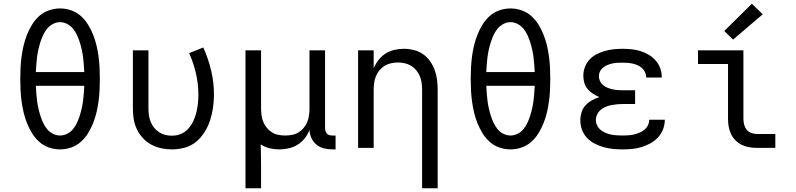

<svg xmlns="http://www.w3.org/2000/svg" viewBox="-20 -788 4240 1023"><path d="M300 8Q270 8 241 -2Q212 -12 189.5 -32Q167 -52 151 -78Q135 -104 124 -131.5Q113 -159 106 -188.5Q99 -218 95 -247.5Q91 -277 89.5 -307Q88 -337 88 -368Q88 -398 89.5 -428Q91 -458 95 -487.5Q99 -517 106 -546.5Q113 -576 124 -603.5Q135 -631 151 -657Q167 -683 189.5 -703Q212 -723 241 -733Q270 -743 300 -743Q330 -743 359 -733Q388 -723 410.5 -703Q433 -683 449 -657Q465 -631 476 -603.5Q487 -576 494 -546.5Q501 -517 505 -487.5Q509 -458 510.5 -428Q512 -398 512 -368Q512 -337 510.5 -307Q509 -277 505 -247.5Q501 -218 494 -188.5Q487 -159 476 -131.5Q465 -104 449 -78Q433 -52 410.5 -32Q388 -12 359 -2Q330 8 300 8ZM171 -404H429Q428 -424 426.5 -444.5Q425 -465 422.5 -484.5Q420 -504 415.5 -524Q411 -544 405 -563Q399 -582 390.5 -600.5Q382 -619 369.5 -634.5Q357 -650 338.5 -660Q320 -670 300 -670Q280 -670 261.5 -660Q243 -650 230.5 -634.5Q218 -619 209.5 -600.5Q201 -582 195 -563Q189 -544 184.5 -524Q180 -504 177.5 -484.5Q175 -465 173.5 -444.5Q172 -424 171 -404ZM300 -66Q320 -66 338.5 -75.5Q357 -85 369.5 -100.5Q382 -116 390.5 -134.5Q399 -153 405 -172Q411 -191 415.5 -211Q420 -231 422.5 -250.5Q425 -270 426.5 -290.5Q428 -311 429 -331H171Q172 -311 173.5 -290.5Q175 -270 177.5 -250.5Q180 -231 184.5 -211Q189 -191 195 -172Q201 -153 209.5 -134.5Q218 -116 230.5 -100.5Q243 -85 261.5 -75.5Q280 -66 300 -66Z M896 8Q867 8 839 2Q811 -4 786 -17.5Q761 -31 741.5 -52Q722 -73 709.5 -99Q697 -125 692.5 -153Q688 -181 688 -210V-520H771V-210Q771 -192 773.5 -174Q776 -156 782.5 -139.5Q789 -123 800.5 -108.5Q812 -94 827 -84Q842 -74 859.5 -69.5Q877 -65 896 -65Q920 -65 943 -74Q966 -83 982.5 -101.5Q999 -120 1009.5 -142Q1020 -164 1026 -188Q1032 -212 1034.5 -236Q1037 -260 1037 -285Q1037 -341 1024 -397Q1011 -453 988 -505L1063 -535Q1090 -476 1105 -412.5Q1120 -349 1120 -284Q1120 -249 1115 -214.5Q1110 -180 1099.5 -147.5Q1089 -115 1070.5 -85Q1052 -55 1025.5 -33Q999 -11 965 -1.5Q931 8 896 8Z M1288 215V-520H1371V-210Q1371 -192 1373.5 -173.5Q1376 -155 1383 -138Q1390 -121 1402 -106.5Q1414 -92 1429.5 -82.5Q1445 -73 1463.5 -69.5Q1482 -66 1500 -66Q1518 -66 1536.5 -69.5Q1555 -73 1570.5 -82.5Q1586 -92 1598 -106.5Q1610 -121 1617 -138Q1624 -155 1626.5 -173.5Q1629 -192 1629 -210V-520H1712V-104Q1712 -97 1714.5 -89Q1717 -81 1722.5 -75.5Q1728 -70 1735.5 -68Q1743 -66 1751 -66H1768V8H1751Q1728 8 1706 2.5Q1684 -3 1666.5 -17Q1649 -31 1639.5 -52Q1630 -73 1629 -96Q1620 -72 1604 -51.5Q1588 -31 1566.5 -17.5Q1545 -4 1519.5 2Q1494 8 1468 8Q1442 8 1416.5 2Q1391 -4 1369 -19Q1370 13 1370.5 44.5Q1371 76 1371 107V215Z M2229 215V-310Q2229 -328 2226.5 -346.5Q2224 -365 2217 -382Q2210 -399 2198 -413.5Q2186 -428 2170.5 -437.5Q2155 -447 2136.5 -451Q2118 -455 2100 -455Q2082 -455 2063.5 -451Q2045 -447 2029.5 -437.5Q2014 -428 2002 -413.5Q1990 -399 1983 -382Q1976 -365 1973.5 -346.5Q1971 -328 1971 -310V0H1888V-520H1971V-424Q1981 -448 1997 -468.5Q2013 -489 2034 -502.5Q2055 -516 2080.5 -522Q2106 -528 2132 -528Q2158 -528 2184.5 -521.5Q2211 -515 2233 -500Q2255 -485 2271 -462.5Q2287 -440 2296 -415Q2305 -390 2308.5 -363.5Q2312 -337 2312 -310V215Z M2700 8Q2670 8 2641 -2Q2612 -12 2589.5 -32Q2567 -52 2551 -78Q2535 -104 2524 -131.5Q2513 -159 2506 -188.5Q2499 -218 2495 -247.5Q2491 -277 2489.5 -307Q2488 -337 2488 -368Q2488 -398 2489.5 -428Q2491 -458 2495 -487.5Q2499 -517 2506 -546.5Q2513 -576 2524 -603.5Q2535 -631 2551 -657Q2567 -683 2589.5 -703Q2612 -723 2641 -733Q2670 -743 2700 -743Q2730 -743 2759 -733Q2788 -723 2810.5 -703Q2833 -683 2849 -657Q2865 -631 2876 -603.5Q2887 -576 2894 -546.5Q2901 -517 2905 -487.5Q2909 -458 2910.5 -428Q2912 -398 2912 -368Q2912 -337 2910.5 -307Q2909 -277 2905 -247.5Q2901 -218 2894 -188.5Q2887 -159 2876 -131.5Q2865 -104 2849 -78Q2833 -52 2810.5 -32Q2788 -12 2759 -2Q2730 8 2700 8ZM2571 -404H2829Q2828 -424 2826.5 -444.5Q2825 -465 2822.5 -484.5Q2820 -504 2815.5 -524Q2811 -544 2805 -563Q2799 -582 2790.5 -600.5Q2782 -619 2769.5 -634.5Q2757 -650 2738.5 -660Q2720 -670 2700 -670Q2680 -670 2661.5 -660Q2643 -650 2630.5 -634.5Q2618 -619 2609.5 -600.5Q2601 -582 2595 -563Q2589 -544 2584.5 -524Q2580 -504 2577.5 -484.5Q2575 -465 2573.5 -444.5Q2572 -424 2571 -404ZM2700 -66Q2720 -66 2738.5 -75.5Q2757 -85 2769.5 -100.5Q2782 -116 2790.5 -134.5Q2799 -153 2805 -172Q2811 -191 2815.5 -211Q2820 -231 2822.5 -250.5Q2825 -270 2826.5 -290.5Q2828 -311 2829 -331H2571Q2572 -311 2573.5 -290.5Q2575 -270 2577.5 -250.5Q2580 -231 2584.5 -211Q2589 -191 2595 -172Q2601 -153 2609.5 -134.5Q2618 -116 2630.5 -100.5Q2643 -85 2661.5 -75.5Q2680 -66 2700 -66Z M3297 8Q3272 8 3246.5 5.5Q3221 3 3196 -4Q3171 -11 3148 -23Q3125 -35 3107.5 -53.5Q3090 -72 3081 -96.5Q3072 -121 3072 -147Q3072 -168 3078.5 -189.5Q3085 -211 3100 -227Q3115 -243 3134 -253.5Q3153 -264 3173 -271Q3156 -278 3139.5 -288.5Q3123 -299 3111 -313.5Q3099 -328 3093.5 -346.5Q3088 -365 3088 -384Q3088 -408 3096.5 -430.5Q3105 -453 3121 -470.5Q3137 -488 3158.5 -499Q3180 -510 3203 -516.5Q3226 -523 3249.5 -525.5Q3273 -528 3297 -528Q3321 -528 3345 -525.5Q3369 -523 3392 -516Q3415 -509 3436 -496.5Q3457 -484 3473 -466Q3489 -448 3497.5 -425Q3506 -402 3506 -378Q3506 -377 3506 -376.5Q3506 -376 3506 -375H3423Q3423 -375 3423 -375.5Q3423 -376 3423 -376Q3423 -390 3417 -403Q3411 -416 3401 -425Q3391 -434 3378 -440Q3365 -446 3351.5 -449Q3338 -452 3324.5 -453Q3311 -454 3297 -454Q3284 -454 3270.5 -453.5Q3257 -453 3243.5 -450Q3230 -447 3217.5 -442Q3205 -437 3194 -428.5Q3183 -420 3177 -408Q3171 -396 3171 -382Q3171 -368 3177 -355.5Q3183 -343 3194 -334Q3205 -325 3218 -320Q3231 -315 3244.5 -312Q3258 -309 3272 -308Q3286 -307 3300 -307H3364V-234H3300Q3284 -234 3268.5 -232.5Q3253 -231 3237.5 -228Q3222 -225 3207.5 -219Q3193 -213 3181 -203Q3169 -193 3162 -178.5Q3155 -164 3155 -149Q3155 -148 3155 -148Q3155 -148 3155 -148Q3155 -133 3162 -119Q3169 -105 3181 -95.5Q3193 -86 3207 -80Q3221 -74 3236 -71Q3251 -68 3266.5 -67Q3282 -66 3297 -66Q3313 -66 3328 -67Q3343 -68 3358 -71.5Q3373 -75 3387 -81Q3401 -87 3413 -96.5Q3425 -106 3432 -120Q3439 -134 3439 -150Q3439 -150 3439 -150Q3439 -150 3439 -150H3522Q3522 -149 3522 -149Q3522 -149 3522 -148Q3522 -123 3512.5 -98.5Q3503 -74 3485.5 -55.5Q3468 -37 3445.5 -24.5Q3423 -12 3398.5 -4.5Q3374 3 3348.5 5.5Q3323 8 3297 8Z M4013 0Q3993 0 3972 -3.5Q3951 -7 3932.5 -16Q3914 -25 3899 -40Q3884 -55 3875 -74Q3866 -93 3862.5 -113.5Q3859 -134 3859 -155V-447H3699V-520H3941V-155Q3941 -139 3945 -124Q3949 -109 3958.5 -97Q3968 -85 3983 -79.5Q3998 -74 4013 -74H4111V0ZM3886 -577 3839 -623 3986 -768 4044 -712Z"/></svg>

Font: Iosevka SS04 Extended
Style: Regular
Weight: 400
Width: 7
Monospace: yes
Designer: Belleve Invis
Foundry: Belleve Invis
Version: Version 19.0.0; ttfautohint (v1.8.4)